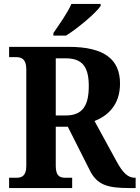

<svg xmlns="http://www.w3.org/2000/svg" viewBox="-20 -951 706 971"><path d="M250 -784V-771H314C374 -808 466 -886 489 -921V-931H341C322 -886 278 -825 250 -784ZM26 0H345V-52H312C284 -52 262 -59 262 -112V-310H323L434 -90C471 -15 525 0 634 0H666V-52H662C627 -52 601 -77 570 -134L458 -339C523 -364 587 -419 587 -528C587 -649 510 -714 328 -714H26V-662H62C87 -662 113 -654 113 -601V-112C113 -59 88 -52 62 -52H26ZM312 -367H262V-656H312C395 -656 429 -615 429 -516C429 -417 398 -367 312 -367Z"/></svg>

Font: Noto Serif Bengali SemiCondensed
Style: Bold
Weight: 700
Width: 4
Designer: Juan Bruce, Universal Thirst, Indian Type Foundry and the Monotype Design Team.
Foundry: Monotype Imaging Inc.
Version: Version 2.003